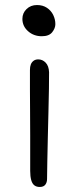

<svg xmlns="http://www.w3.org/2000/svg" viewBox="-20 -732 316 763"><path d="M138 11Q125 11 116.5 4.5Q108 -2 104 -16.5Q100 -31 100 -53Q100 -136 100 -194Q100 -252 99.5 -295Q99 -338 99 -375Q99 -412 99 -454Q99 -467 102.5 -476Q106 -485 113.5 -490.5Q121 -496 132 -496Q149 -496 161.5 -483Q174 -470 175 -445Q175 -422 174.5 -380Q174 -338 172.5 -286.5Q171 -235 170 -183.5Q169 -132 168 -89Q167 -46 167 -21Q167 -7 160 2Q153 11 138 11ZM146 -588Q114 -588 91.5 -608Q69 -628 69 -657Q69 -680 85.5 -696Q102 -712 127 -712Q150 -712 166.5 -701Q183 -690 191.5 -672.5Q200 -655 200 -636Q200 -620 187.5 -604Q175 -588 146 -588Z"/></svg>

Font: Shantell Sans Light
Style: Regular
Weight: 300
Designer: Stephen Nixon, Anya Danilova, Shantell Martin
Foundry: Arrow Type
Version: Version 1.011;[c5ecc13dd]